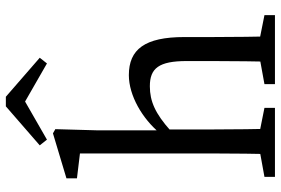

<svg xmlns="http://www.w3.org/2000/svg" viewBox="-168 -768 937 640"><g transform="rotate(-90 300.0 -448.5)"><path d="M30 0H260V-35L160 -55H140L30 -35V0ZM105 0H191C189 -45 188 -148 188 -210V-365L185 -378V-590L189 -732L175 -740L25 -695V-660L108 -650V-210C108 -148 107 -45 105 0ZM339 0H569V-35L469 -55H449L339 -35V0ZM413 0H499C497 -45 496 -146 496 -210V-302C496 -434 455 -487 369 -487C301 -487 224 -442 176 -384H165L184 -348C241 -399 282 -417 332 -417C392 -417 416 -387 416 -294V-210C416 -146 415 -45 413 0ZM297 -897H265L135 -784L154 -760L323 -857H239L408 -760L427 -784L297 -897Z"/></g></svg>

Font: Source Serif Variable
Style: Regular
Weight: 389
Designer: Frank Grießhammer
Foundry: Adobe Systems Incorporated
Version: Version 3.001;hotconv 1.0.111;makeotfexe 2.5.65597